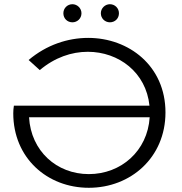

<svg xmlns="http://www.w3.org/2000/svg" viewBox="-20 -886 864 912"><path d="M324 -780C347 -780 367 -798 367 -823C367 -847 347 -866 324 -866C300 -866 281 -847 281 -823C281 -798 300 -780 324 -780ZM502 -780C526 -780 545 -798 545 -823C545 -847 526 -866 502 -866C479 -866 459 -847 459 -823C459 -798 479 -780 502 -780ZM399 -706C302 -706 201 -673 116 -601L169 -553C240 -613 320 -640 397 -640C544 -640 674 -542 690 -384H46C44 -372 43 -360 43 -348C43 -136 204 6 402 6C600 6 766 -137 766 -352C766 -573 592 -706 399 -706ZM402 -59C249 -59 127 -169 118 -329H691C681 -169 555 -59 402 -59Z"/></svg>

Font: Talent
Style: Regular
Weight: 400
Designer: Mike Powis
Version: Version 1.001;hotconv 1.0.109;makeotfexe 2.5.65596